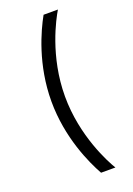

<svg xmlns="http://www.w3.org/2000/svg" viewBox="-158 -783 662 956"><g transform="rotate(-20 172.5 -305.5)"><path d="M204 -724C165 -654 93 -498 93 -305C93 -113 165 43 204 113H280C256 74 165 -94 165 -305C165 -517 256 -684 280 -724H204Z"/></g></svg>

Font: Maven Pro
Style: Regular
Weight: 400
Designer: Joe Prince
Foundry: Joe Prince
Version: Version 1.003